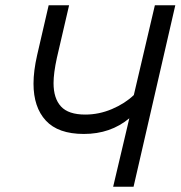

<svg xmlns="http://www.w3.org/2000/svg" viewBox="-20 -710 688 730"><path d="M471.7 -260.3Q400.4 -200.7 298.8 -200.7Q201.2 -200.7 154.3 -251.5Q107.4 -302.2 107.4 -392.1Q107.4 -439.9 121.1 -500L165 -689.9H242.7L196.3 -490.2Q183.6 -432.1 183.6 -394Q183.6 -335.9 211.9 -305.2Q240.2 -274.4 304.2 -274.4Q356.4 -274.4 405.8 -295.4Q455.1 -316.4 488.8 -348.6L568.8 -689.9H646.5L487.8 0H410.2Z"/></svg>

Font: Acari Sans
Style: Italic
Weight: 400
Italic angle: -13°
Designer: Alfredo Marco Pradil and Stefan Peev
Foundry: Hanken Design Co.
Version: Version 1.045;January 11, 2019;FontCreator 11.5.0.2425 64-bi